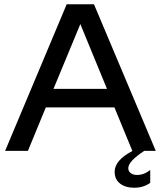

<svg xmlns="http://www.w3.org/2000/svg" viewBox="-20 -708 754 901"><path d="M357 -595 231 -291H482ZM602 0H601L517 -204H195L111 0H4L293 -688H421L711 0H657Q582 49 582 81Q582 96 593.5 104.5Q605 113 623 113Q657 113 685 89V150Q653 173 610 173Q569 173 543.5 153.5Q518 134 518 98Q518 44 602 0Z"/></svg>

Font: Roundo Medium
Style: Regular
Weight: 500
Designer: Namrata Goyal (Gurmukhi), Shiva Nallaperumal (Latin)
Foundry: Indian Type Foundry
Version: Version 1.000;PS 1.0;hotconv 1.0.88;makeotf.lib2.5.647800